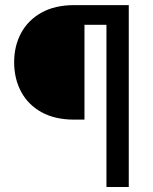

<svg xmlns="http://www.w3.org/2000/svg" viewBox="-20 -748 611 768"><path d="M491.2 -648.9H317.9V-269.5H276.9Q199.7 -269.5 146 -299.3Q92.3 -329.1 64.5 -381.1Q36.6 -433.1 36.6 -499Q36.6 -564.5 64.5 -616Q92.3 -667.5 146 -697.5Q199.7 -727.5 276.9 -727.5H491.2ZM405.8 0V-727.5H495.1V0Z"/></svg>

Font: Inter 28pt
Style: Regular
Weight: 400
Designer: Rasmus Andersson
Foundry: rsms
Version: Version 4.001;git-66647c0bb